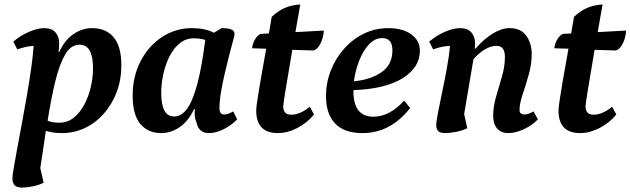

<svg xmlns="http://www.w3.org/2000/svg" viewBox="-20 -589 2847 867"><path d="M81 258Q54 258 45 246.5Q36 235 36 216Q36 206 42 169.5Q48 133 58 80Q68 27 79.5 -35Q91 -97 102 -161Q113 -225 121 -282Q129 -339 132 -382Q115 -381 96.5 -377Q78 -373 58 -366L40 -401Q73 -429 111.5 -445.5Q150 -462 180 -462Q214 -462 230.5 -442.5Q247 -423 247 -395Q247 -385 246.5 -375Q246 -365 244 -355H248Q272 -408 311.5 -435Q351 -462 396 -462Q458 -462 493 -421Q528 -380 528 -294Q528 -229 507 -173.5Q486 -118 449 -76Q412 -34 363.5 -11Q315 12 259 12Q240 12 222 9.5Q204 7 187 2Q181 42 175 84Q169 126 162 170L177 236Q156 247 128 252.5Q100 258 81 258ZM339 -387Q300 -387 274.5 -343.5Q249 -300 230 -223Q211 -146 195 -44Q206 -39 219.5 -37Q233 -35 248 -35Q285 -35 313 -57.5Q341 -80 360.5 -116.5Q380 -153 390 -196Q400 -239 400 -281Q400 -332 385.5 -359.5Q371 -387 339 -387Z M708 12Q648 12 613.5 -29.5Q579 -71 579 -157Q579 -244 615 -313Q651 -382 712 -422Q773 -462 847 -462Q875 -462 900 -457Q925 -452 946 -441L981 -462Q1006 -462 1022.5 -457Q1039 -452 1039 -434Q1039 -429 1032 -403.5Q1025 -378 1015 -339.5Q1005 -301 995 -258Q985 -215 978 -173.5Q971 -132 971 -101Q971 -72 992 -72Q1010 -72 1033 -86L1051 -50Q1026 -24 991 -6Q956 12 923 12Q878 12 868 -34Q856 -59 860 -96H856Q831 -42 791.5 -15Q752 12 708 12ZM708 -169Q708 -118 722 -90.5Q736 -63 767 -63Q799 -63 824.5 -97.5Q850 -132 870.5 -208Q891 -284 907 -409Q896 -412 883 -414Q870 -416 855 -416Q819 -416 791.5 -393.5Q764 -371 745.5 -334.5Q727 -298 717.5 -254.5Q708 -211 708 -169Z M1235 12Q1137 12 1137 -90Q1137 -101 1141 -129Q1145 -157 1154.5 -214Q1164 -271 1182 -369L1118 -371Q1121 -394 1132.5 -412.5Q1144 -431 1157 -436L1194 -438Q1197 -456 1200.5 -474.5Q1204 -493 1207 -513Q1236 -540 1265.5 -553Q1295 -566 1336 -569Q1324 -499 1314 -444L1442 -451Q1442 -436 1436.5 -416.5Q1431 -397 1420.5 -381Q1410 -365 1395 -361L1300 -364Q1278 -236 1268.5 -176.5Q1259 -117 1259 -109Q1259 -71 1295 -71Q1335 -71 1379 -107L1398 -72Q1367 -34 1322.5 -11Q1278 12 1235 12Z M1617 12Q1534 12 1493 -31.5Q1452 -75 1452 -155Q1452 -215 1473.5 -270Q1495 -325 1533.5 -368.5Q1572 -412 1623 -437Q1674 -462 1733 -462Q1798 -462 1837 -434Q1876 -406 1876 -360Q1876 -284 1797.5 -235.5Q1719 -187 1576 -182Q1576 -179 1576 -175Q1576 -120 1598.5 -91Q1621 -62 1665 -62Q1740 -62 1805 -135L1832 -101Q1743 12 1617 12ZM1706 -417Q1673 -417 1646.5 -389Q1620 -361 1602.5 -316.5Q1585 -272 1578 -222Q1654 -229 1703 -263Q1752 -297 1752 -362Q1752 -417 1706 -417Z M1991 12Q1967 12 1958.5 2.5Q1950 -7 1950 -23Q1950 -41 1958 -81.5Q1966 -122 1977 -174.5Q1988 -227 1998 -281.5Q2008 -336 2012 -382Q1995 -381 1976 -377.5Q1957 -374 1936 -366L1918 -401Q1951 -429 1989.5 -445.5Q2028 -462 2057 -462Q2092 -462 2108.5 -442.5Q2125 -423 2125 -395Q2125 -389 2125 -383Q2125 -377 2124 -370H2128Q2165 -413 2205 -437.5Q2245 -462 2281 -462Q2333 -462 2357 -427Q2381 -392 2381 -345Q2381 -299 2367.5 -251.5Q2354 -204 2340 -162.5Q2326 -121 2326 -93Q2326 -72 2348 -72Q2366 -72 2389 -86L2409 -50Q2382 -22 2344.5 -5Q2307 12 2276 12Q2243 12 2225 -8.5Q2207 -29 2207 -66Q2207 -107 2220 -152Q2233 -197 2246.5 -243Q2260 -289 2260 -332Q2260 -382 2222 -382Q2199 -382 2173 -368Q2147 -354 2118 -322L2076 -74L2090 -10Q2068 1 2039 6.5Q2010 12 1991 12Z M2600 12Q2502 12 2502 -90Q2502 -101 2506 -129Q2510 -157 2519.5 -214Q2529 -271 2547 -369L2483 -371Q2486 -394 2497.5 -412.5Q2509 -431 2522 -436L2559 -438Q2562 -456 2565.5 -474.5Q2569 -493 2572 -513Q2601 -540 2630.5 -553Q2660 -566 2701 -569Q2689 -499 2679 -444L2807 -451Q2807 -436 2801.5 -416.5Q2796 -397 2785.5 -381Q2775 -365 2760 -361L2665 -364Q2643 -236 2633.5 -176.5Q2624 -117 2624 -109Q2624 -71 2660 -71Q2700 -71 2744 -107L2763 -72Q2732 -34 2687.5 -11Q2643 12 2600 12Z"/></svg>

Font: Petrona
Style: Bold Italic
Weight: 700
Italic angle: -9°
Designer: Ringo R. Seeber
Foundry: Ringo R. Seeber
Version: Version 2.001; ttfautohint (v1.8.3)